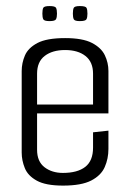

<svg xmlns="http://www.w3.org/2000/svg" viewBox="-20 -599 423 624"><path d="M184.8 4.2Q128.7 4.2 99.7 -11.8Q70.6 -27.8 60.6 -52.8Q50.5 -77.8 50.5 -103.1V-367.9Q50.5 -394.2 61 -418.7Q71.4 -443.2 101.6 -459.2Q131.8 -475.2 191.7 -475.2Q248.5 -475.2 278.8 -459.5Q309.2 -443.7 320.8 -419.3Q332.4 -394.8 332.4 -368.4V-254.2L282.4 -251.9V-359.6Q282.4 -397.6 257.8 -417Q233.3 -436.4 191.5 -436.4Q150.4 -436.4 125.5 -417.4Q100.5 -398.4 100.5 -359.6V-112.3Q100.5 -74.1 124.7 -55.5Q148.8 -37 184.5 -37Q231.8 -37 257.1 -56.7Q282.4 -76.4 282.4 -119.2V-169L332.4 -174.4V-114.9Q332.4 -83.3 320.4 -56.1Q308.4 -28.8 276.5 -12.3Q244.7 4.2 184.8 4.2ZM58.8 -230.4V-259.2H332.4V-230.4ZM239.4 -530.4Q222.6 -530.4 219.7 -536.5Q216.8 -542.6 216.8 -554.5Q216.8 -567.8 219.7 -573.5Q222.6 -579.3 239.4 -579.3Q258.2 -579.3 261.2 -573.5Q264.2 -567.8 264.2 -554.5Q264.2 -542.6 261.1 -536.5Q257.9 -530.4 239.4 -530.4ZM141.1 -530.4Q123.5 -530.4 120.6 -536.5Q117.7 -542.6 117.7 -554.5Q117.7 -567.8 120.6 -573.5Q123.5 -579.3 141.1 -579.3Q159.1 -579.3 162.1 -573.5Q165.2 -567.8 165.2 -554.5Q165.2 -542.6 162 -536.5Q158.8 -530.4 141.1 -530.4Z"/></svg>

Font: Smooch Sans Thin
Style: Regular
Weight: 100
Designer: Robert E. Leuschke
Foundry: Robert E. Leuschke
Version: Version 1.010